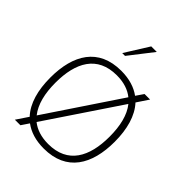

<svg xmlns="http://www.w3.org/2000/svg" viewBox="-273 -1141 1300 1300"><g transform="rotate(45 377.0 -491.0)"><path d="M378 -690C446 -690 498 -672 538 -640L186 -114C139 -173 119 -259 119 -361C119 -554 191 -690 378 -690ZM570 -608C617 -550 637 -464 637 -361C637 -168 565 -32 378 -32C310 -32 257 -50 217 -82ZM686 -361C686 -482 658 -583 597 -649L653 -733H600L563 -679C517 -713 455 -733 378 -733C160 -733 70 -579 70 -361C70 -241 97 -140 159 -74L102 11H155L192 -44C239 -9 300 11 378 11C596 11 686 -143 686 -361ZM404 -993 297 -822H324L457 -993Z"/></g></svg>

Font: Perun ExtraLight
Style: Regular
Weight: 200
Foundry: Copyright (c) Stefan Peev, Context Ltd, 2016
Version: Version 1.089